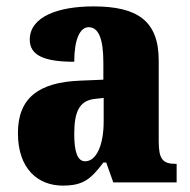

<svg xmlns="http://www.w3.org/2000/svg" viewBox="-20 -570 594 600"><path d="M176 10C239 10 263 -9 303 -62H312L334 0H532V-58H528C488 -58 476 -74 476 -128V-381C476 -506 408 -550 272 -550C164 -550 73 -519 73 -446C73 -397 118 -377 212 -377C212 -447 230 -485 257 -485C288 -485 303 -449 303 -374V-321L231 -318C101 -313 36 -264 36 -154C36 -42 99 10 176 10ZM246 -66C222 -66 212 -96 212 -151C212 -221 228 -256 277 -261L304 -264V-191C304 -116 281 -66 246 -66Z"/></svg>

Font: Noto Serif Sinhala Condensed Black
Style: Regular
Weight: 900
Width: 3
Designer: Jelle Bosma - Monotype Design Team
Foundry: Monotype Imaging Inc.
Version: Version 2.007